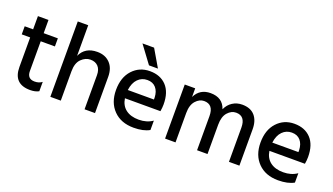

<svg xmlns="http://www.w3.org/2000/svg" viewBox="-65 -1203 2935 1692"><g transform="rotate(20 1402.5 -357.5)"><path d="M254 5Q97 5 97 -154V-431H18V-507H97V-631H196V-507H329V-431H196V-152Q196 -79 266 -79Q307 -79 335 -101V-13Q302 5 254 5Z M862 0H764V-320Q764 -372 737.5 -400.5Q711 -429 664.5 -429Q618 -429 579.5 -391Q541 -353 541 -275V0H443V-707H541V-420Q584 -514 698 -514Q772 -514 817 -468Q862 -422 862 -340Z M1249 -558H1165L1045 -720H1154ZM1064 -290H1309V-308Q1307 -365 1278 -398.5Q1249 -432 1197 -432Q1145 -432 1109 -395.5Q1073 -359 1064 -290ZM1224 5Q1106 5 1036 -66Q966 -137 966 -255.5Q966 -374 1030 -443.5Q1094 -513 1192 -513Q1290 -513 1347 -452.5Q1404 -392 1404 -278Q1404 -247 1398 -213H1065Q1075 -147 1121 -112Q1167 -77 1242.5 -77Q1318 -77 1372 -115V-27Q1316 5 1224 5Z M2216 0H2118V-320Q2118 -429 2030 -429Q1986 -429 1951.5 -390Q1917 -351 1917 -275V0H1819V-320Q1819 -429 1730 -429Q1687 -429 1652 -390Q1617 -351 1617 -275V0H1519V-507H1617V-426Q1660 -514 1760 -514Q1874 -514 1906 -416Q1927 -463 1967 -488.5Q2007 -514 2057 -514Q2135 -514 2175.5 -468Q2216 -422 2216 -341Z M2419 -290H2664V-308Q2662 -365 2633 -398.5Q2604 -432 2552 -432Q2500 -432 2464 -395.5Q2428 -359 2419 -290ZM2579 5Q2461 5 2391 -66Q2321 -137 2321 -255.5Q2321 -374 2385 -443.5Q2449 -513 2547 -513Q2645 -513 2702 -452.5Q2759 -392 2759 -278Q2759 -247 2753 -213H2420Q2430 -147 2476 -112Q2522 -77 2597.5 -77Q2673 -77 2727 -115V-27Q2671 5 2579 5Z"/></g></svg>

Font: Hind Jalandhar Medium
Style: Regular
Weight: 500
Designer: Namrata Goyal
Foundry: Indian Type Foundry
Version: Version 0.702;PS 1.0;hotconv 1.0.81;makeotf.lib2.5.63406